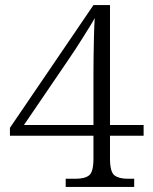

<svg xmlns="http://www.w3.org/2000/svg" viewBox="-20 -734 599 754"><path d="M238 0V-32H277Q313 -32 330 -45.5Q347 -59 347 -111V-201H19V-232L347 -714H412V-243H544V-201H412V-111Q412 -59 429.5 -45.5Q447 -32 482 -32H507V0ZM74 -243H347V-442Q347 -471 347.5 -511Q348 -551 349 -591.5Q350 -632 352 -663Q347 -653 334.5 -633Q322 -613 306.5 -588Q291 -563 275.5 -539.5Q260 -516 249 -500Z"/></svg>

Font: Noto Serif Myanmar Light
Style: Regular
Weight: 300
Designer: Ben Mitchell and the Monotype Design Team
Foundry: Monotype Imaging Inc.
Version: Version 2.106; ttfautohint (v1.8.4.7-5d5b)